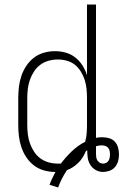

<svg xmlns="http://www.w3.org/2000/svg" viewBox="-20 -755 548 852"><path d="M238 77 200 65Q205 50 212 36Q219 22 226 8H224Q199 8 174.5 1Q150 -6 130.5 -21Q111 -36 97 -57Q83 -78 75 -101.5Q67 -125 64 -150Q61 -175 61 -200V-320Q61 -345 64 -370Q67 -395 75 -418.5Q83 -442 97 -463Q111 -484 130.5 -499Q150 -514 174.5 -521Q199 -528 224 -528Q248 -528 271.5 -521.5Q295 -515 314 -500Q333 -485 346 -464.5Q359 -444 366 -421V-735H406V-143Q413 -145 420 -145.5Q427 -146 434 -146Q450 -146 465 -141.5Q480 -137 490 -126Q500 -115 504 -99.5Q508 -84 508 -69Q508 -54 504 -39.5Q500 -25 490 -13.5Q480 -2 465.5 3Q451 8 437 8Q420 8 405 -0.5Q390 -9 381 -23Q372 -37 369.5 -54Q367 -71 367 -88Q365 -87 363.5 -86Q362 -85 361 -84Q355 -70 347 -57Q339 -44 328 -33Q317 -22 304 -13.5Q291 -5 277 0Q265 18 255 37.5Q245 57 238 77ZM237 -29H250Q272 -58 298.5 -83.5Q325 -109 358 -126Q363 -144 364.5 -162.5Q366 -181 366 -200V-320Q366 -340 364 -360.5Q362 -381 356 -400Q350 -419 339 -437Q328 -455 312.5 -467.5Q297 -480 277 -485.5Q257 -491 237 -491Q216 -491 196 -485.5Q176 -480 159.5 -468Q143 -456 131.5 -438.5Q120 -421 113 -401.5Q106 -382 103.5 -361.5Q101 -341 101 -320V-200Q101 -179 103.5 -158.5Q106 -138 113 -118.5Q120 -99 131.5 -81.5Q143 -64 159.5 -52Q176 -40 196 -34.5Q216 -29 237 -29ZM437 -29Q444 -29 450.5 -32Q457 -35 461 -41Q465 -47 466.5 -54.5Q468 -62 468 -69Q468 -77 466.5 -85Q465 -93 460 -99Q455 -105 447 -107.5Q439 -110 431 -110Q425 -110 418.5 -109Q412 -108 406 -106V-72Q406 -65 407 -57.5Q408 -50 412 -43.5Q416 -37 422.5 -33Q429 -29 437 -29Z"/></svg>

Font: Iosevka SS18 Extralight
Style: Regular
Weight: 200
Monospace: yes
Designer: Belleve Invis
Foundry: Belleve Invis
Version: Version 25.1.1; ttfautohint (v1.8.4)